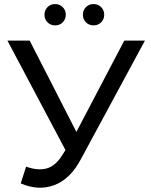

<svg xmlns="http://www.w3.org/2000/svg" viewBox="-20 -897 731 931"><path d="M282.3 -145.4 316.3 -199.3 326.1 -211.1 582.6 -700H682.7L371.6 -124.1Q320.4 -28 243.3 0.7Q166.1 29.4 80.4 -7.7L106.6 -89Q162.9 -68.7 205.9 -80.1Q248.9 -91.6 282.3 -145.4ZM16.1 -700H124L378.9 -201.7L323.3 -120.6ZM381.9 -825.6Q381.9 -847.5 396.7 -862.4Q411.6 -877.3 433.6 -877.3Q455.5 -877.3 470.4 -862.4Q485.3 -847.5 485.3 -825.6Q485.3 -803.6 470.4 -788.7Q455.5 -773.9 433.6 -773.9Q411.6 -773.9 396.7 -788.7Q381.9 -803.6 381.9 -825.6ZM195.6 -825.6Q195.6 -847.5 210.4 -862.4Q225.3 -877.3 247.3 -877.3Q269.2 -877.3 284.1 -862.4Q299 -847.5 299 -825.6Q299 -803.6 284.1 -788.7Q269.2 -773.9 247.3 -773.9Q225.3 -773.9 210.4 -788.7Q195.6 -803.6 195.6 -825.6Z"/></svg>

Font: iiserrat Thin
Style: Regular
Weight: 100
Designer: Akira Ohta
Foundry: Akira Ohta
Version: Version 1.200;Glyphs 3.3.1 (3343)